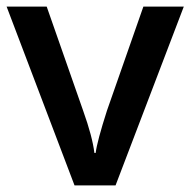

<svg xmlns="http://www.w3.org/2000/svg" viewBox="-20 -560 575 580"><path d="M205.1 0 0 -540H121.1L231 -226.1Q259.3 -147 265.1 -98.1H269Q273.4 -133.3 303.2 -226.1L413.1 -540H535.2L329.1 0Z"/></svg>

Font: CAA NEO Sans SemiBold
Style: Regular
Weight: 600
Version: Version 1.10